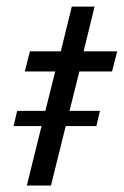

<svg xmlns="http://www.w3.org/2000/svg" viewBox="-20 -576 384 596"><path d="M63.2 0 109 -184.7H22.2L33.3 -231.9H120.8L151.4 -354.2H56.9L72.9 -416.7H168.8L202.8 -555.6H273.6L239.6 -416.7H343.8L327.8 -354.2H226.4L195.8 -231.9H290.3L279.2 -184.7H184L138.2 0Z"/></svg>

Font: Afacad
Style: Italic
Weight: 400
Italic angle: -14°
Designer: Kristian Moeller
Foundry: Dicotype
Version: Version 1.000